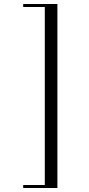

<svg xmlns="http://www.w3.org/2000/svg" viewBox="-20 -820 446 960"><path d="M96 -800H267V120H96V105H204V-785H96Z"/></svg>

Font: Kalnia Thin Light
Style: Regular
Weight: 300
Version: Version 1.105